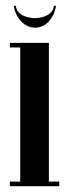

<svg xmlns="http://www.w3.org/2000/svg" viewBox="-20 -643 236 663"><path d="M49.8 -495H148.8V0H49.8ZM148.8 0V-16H184.5V0ZM14 0V-16H49.8V0ZM14 -479V-495H49.8V-479ZM166.5 -623.2H173.2Q169.5 -592.8 149.4 -570.1Q129.2 -547.5 101 -547.5Q73.2 -547.5 52.4 -570.2Q31.5 -593 27.8 -623.2H34.2Q37.2 -604 50.9 -594.6Q64.5 -585.2 79.4 -582.8Q94.2 -580.2 101 -580.2Q106.8 -580.2 121.1 -582.8Q135.5 -585.2 149.5 -594.6Q163.5 -604 166.5 -623.2Z"/></svg>

Font: Emberly Black
Style: Regular
Weight: 900
Designer: Rajesh Rajput
Foundry: Rajesh Rajput
Version: Version 1.000